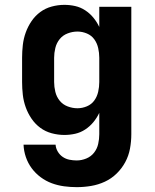

<svg xmlns="http://www.w3.org/2000/svg" viewBox="-20 -548 640 791"><path d="M296 223Q270 223 244 219.5Q218 216 193.5 207Q169 198 147.5 182Q126 166 110.5 145Q95 124 86.5 99Q78 74 77 48H209Q210 63 218 76.5Q226 90 238.5 98.5Q251 107 266 110Q281 113 296 113Q316 113 335.5 105Q355 97 367.5 81Q380 65 384.5 45Q389 25 389 5V-83Q379 -62 364.5 -44.5Q350 -27 331 -14.5Q312 -2 290 3Q268 8 245 8Q219 8 193 1Q167 -6 146 -21.5Q125 -37 110 -59Q95 -81 86 -106Q77 -131 74 -157.5Q71 -184 71 -210V-310Q71 -336 74 -362.5Q77 -389 86 -414Q95 -439 110 -461Q125 -483 146 -498.5Q167 -514 193 -521Q219 -528 245 -528Q268 -528 290 -523Q312 -518 331 -505.5Q350 -493 364.5 -475.5Q379 -458 389 -437V-520H521V5Q521 35 515.5 64.5Q510 94 496 120Q482 146 460.5 167Q439 188 412 200.5Q385 213 355.5 218Q326 223 296 223ZM299 -102Q319 -102 338 -110Q357 -118 368.5 -134Q380 -150 384.5 -170Q389 -190 389 -210V-310Q389 -330 384.5 -350Q380 -370 368.5 -386Q357 -402 338 -410Q319 -418 299 -418Q279 -418 259 -410.5Q239 -403 226 -387Q213 -371 208 -350.5Q203 -330 203 -310V-210Q203 -190 208 -169.5Q213 -149 226 -133Q239 -117 259 -109.5Q279 -102 299 -102Z"/></svg>

Font: Iosevka SS04 XBd Ex
Style: Regular
Weight: 800
Width: 7
Monospace: yes
Designer: Belleve Invis
Foundry: Belleve Invis
Version: Version 19.0.0; ttfautohint (v1.8.4)